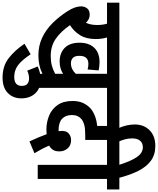

<svg xmlns="http://www.w3.org/2000/svg" viewBox="110 -1046 1204 1463"><g transform="rotate(90 711.5 -314.0)"><path d="M649 -528V0H542V-36Q510 -20 475 -12.5Q440 -5 402 -5Q328 -5 266.5 -34Q205 -63 155.5 -113Q106 -163 66 -225Q45 -258 36.5 -283.5Q28 -309 28 -331Q28 -356 43 -376Q58 -396 92 -396Q126 -396 153 -367Q170 -403 170 -453Q170 -494 160 -528H0V-622H729V-528ZM461 -253Q486 -253 506 -263Q526 -273 542 -290V-528H265Q270 -511 273.5 -489.5Q277 -468 277 -442Q277 -369 247 -321.5Q217 -274 171 -246Q220 -175 275.5 -137Q331 -99 406 -99Q446 -99 477.5 -107Q509 -115 542 -133V-193Q523 -181 500 -174Q477 -167 448 -167Q384 -167 344.5 -205.5Q305 -244 305 -319Q305 -390 343.5 -430.5Q382 -471 452 -471Q468 -471 486 -469Q504 -467 516 -464L509 -380Q489 -386 466 -386Q405 -386 405 -318Q405 -282 421 -267.5Q437 -253 461 -253Z M486 0Q534 -22 584 -22Q653 -22 691 19Q729 60 729 125Q729 188 688 228Q647 268 571 268Q483 268 423 221.5Q363 175 313 101L393 54Q439 123 477.5 151Q516 179 565 179Q634 179 634 122Q634 91 617.5 78.5Q601 66 578 66Q562 66 547 69.5Q532 73 518 80Z M1057 63Q1041 29 1026.5 -5.5Q1012 -40 1002 -68Q984 -66 967 -66Q911 -66 861 -86.5Q811 -107 780 -151Q749 -195 749 -265Q749 -312 764 -344.5Q779 -377 803 -400Q829 -423 863.5 -436Q898 -449 939 -453V-528H716V-622H1182V-528H1046V-362H1010Q963 -362 935.5 -355.5Q908 -349 888 -334Q873 -322 864.5 -304Q856 -286 856 -261Q856 -212 884.5 -185.5Q913 -159 971 -159Q975 -159 979 -159Q977 -174 977 -185Q977 -221 998 -237.5Q1019 -254 1047 -254Q1088 -254 1110.5 -227.5Q1133 -201 1133 -166Q1133 -133 1120.5 -115Q1108 -97 1089 -87Q1111 -34 1147 25Z M1236 -528H1169V-622H1235Q1208 -709 1176.5 -755Q1145 -801 1102 -801Q1069 -801 1051.5 -779.5Q1034 -758 1034 -720Q1034 -689 1041.5 -663Q1049 -637 1059 -615H956Q943 -645 935.5 -676Q928 -707 928 -739Q928 -809 972 -852.5Q1016 -896 1092 -896Q1158 -896 1204 -862.5Q1250 -829 1281 -767.5Q1312 -706 1334 -622H1423V-528H1343V0H1236Z"/></g></svg>

Font: Noto Sans Devanagari Condensed SemiBold
Style: Regular
Weight: 600
Width: 3
Designer: Jelle Bosma - Monotype Design Team
Foundry: Monotype Imaging Inc.
Version: Version 2.004; ttfautohint (v1.8.4.7-5d5b)